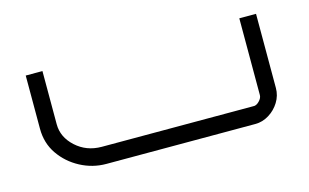

<svg xmlns="http://www.w3.org/2000/svg" viewBox="-48 -379 785 488"><g transform="rotate(-15 345.0 -135.0)"><path d="M182 0Q146 0 114 -17Q82 -34 62 -63Q42 -92 42 -130V-270H86V-130Q86 -96 114 -70.5Q142 -45 182 -45H580Q588 -44 596 -52Q604 -60 604 -68V-270H648V-75Q648 -55 637.5 -38Q627 -21 610 -10.5Q593 0 574 0Z"/></g></svg>

Font: Mada Light
Style: Regular
Weight: 300
Designer: Khaled Hosny
Version: Version 1.5